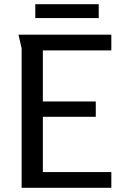

<svg xmlns="http://www.w3.org/2000/svg" viewBox="-20 -894 589 914"><path d="M68 -729H510V-654H184V-411H436V-338H184V-75H510V0H83V-664ZM148 -874H450V-808H148Z"/></svg>

Font: Rosario Medium
Style: Regular
Weight: 500
Version: Version 1.201